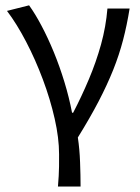

<svg xmlns="http://www.w3.org/2000/svg" viewBox="-20 -518 524 717"><path d="M196.4 178.5Q198.2 156.6 199.2 139.4Q200.3 122.2 200.5 103.5Q200.6 84.9 200.6 58Q200.6 -2.3 184.2 -74.7Q167.8 -147.2 140 -221.5Q112.1 -295.9 77.4 -362.4Q42.7 -429 6.1 -477.3L88.6 -498.1Q111.4 -466.6 135.1 -421.7Q158.9 -376.9 180.9 -323.4Q202.9 -269.8 220.6 -211.7Q238.3 -153.6 249.1 -96.9H253.1Q285 -158.2 311.9 -222.1Q338.9 -285.9 357.3 -352.1Q375.6 -418.4 381.2 -486.1H464Q454.2 -424.6 439.6 -368.8Q425.1 -313 402.7 -257Q380.3 -201.1 348.3 -139.6Q316.3 -78.1 270.7 -4.6Q277.2 38.3 279 87.4Q280.9 136.5 280.9 178.5Z"/></svg>

Font: SourceSans3VF
Style: Regular
Weight: 200
Designer: Paul D. Hunt
Foundry: Adobe
Version: Version 3.052;hotconv 1.1.0;makeotfexe 2.6.0